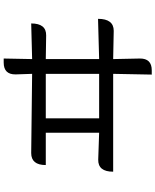

<svg xmlns="http://www.w3.org/2000/svg" viewBox="79 -887 842 1040"><g transform="rotate(-90 500.0 -367.0)"><path d="M703 -768 700 -614 893 -619Q893 -537 828 -538L700 -540V-251L918 -257Q918 -172 853 -172L700 -175L703 -31Q704 34 639 34H616L620 -175H90Q90 -257 155 -256L301 -251V-540H126Q126 -619 191 -619L620 -614L617 -703Q616 -768 681 -768ZM379 -251H620V-540H379Z"/></g></svg>

Font: Swei Toothpaste CJK TC
Style: Regular
Weight: 400
Version: Version 1.0